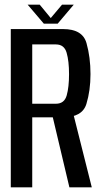

<svg xmlns="http://www.w3.org/2000/svg" viewBox="-20 -799 439 819"><path d="M26 0H117.5V-298.5H248Q331 -298.5 348.5 -355.5Q366 -412.5 366 -483Q366 -555 349 -615Q332 -675 249.5 -675H26ZM276 0H371.5L289.5 -326L201 -316.5ZM117.5 -356.5V-609.5H218.5Q254 -609.5 264.2 -574Q274.5 -538.5 274.5 -482.5Q274.5 -427.5 264.5 -392Q254.5 -356.5 218.5 -356.5ZM167 -698H226L294.5 -779H244.5L196.5 -722L149.5 -779H98Z"/></svg>

Font: Anybody Condensed
Style: Regular
Weight: 400
Width: 3
Designer: Tyler Finck
Foundry: Etcetera Type Company
Version: Version 1.113;gftools[0.9.25]